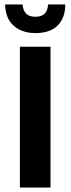

<svg xmlns="http://www.w3.org/2000/svg" viewBox="-20 -839 316 859"><path d="M69 -630H206V0H69ZM3 -819H81C82 -802 87 -789 96 -779C105 -769 119 -764 139 -764C174 -764 193 -782 195 -819H272C272 -779 261 -748 238 -725C215 -702 181 -691 138 -691C114 -691 94 -695 77 -702C60 -709 46 -718 35 -730C24 -741 16 -755 11 -770C6 -785 3 -802 3 -819Z"/></svg>

Font: Holmes&Hills Bold
Style: Bold
Weight: 500
Designer: Noopur Datye, Girish Dalvi, Yashodeep Gholap, Pallavi Karambelkar
Foundry: Ek Type
Version: ""